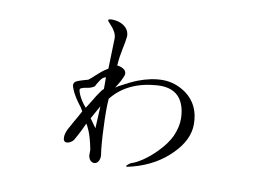

<svg xmlns="http://www.w3.org/2000/svg" viewBox="-71 -713 1142 849"><g transform="rotate(10 500.0 -288.5)"><path d="M392.6 -525.4 388.7 -391.6Q375 -383.8 361.3 -373Q353.5 -366.2 338.9 -353.5Q329.1 -344.7 324.2 -339.8Q316.4 -333 309.6 -328.1L282.2 -320.3Q263.7 -314.5 256.8 -310.5Q247.1 -304.7 247.1 -292Q252 -272.5 263.7 -252Q270.5 -239.3 285.2 -218.8Q293.9 -208 297.9 -202.1Q303.7 -193.4 307.6 -185.5Q301.8 -173.8 293.9 -160.2Q289.1 -151.4 279.3 -134.8Q263.7 -107.4 257.8 -95.7Q248 -75.2 248 -60.5Q247.1 -39.1 262.7 -38.1Q278.3 -38.1 293 -53.7Q306.6 -77.1 318.4 -100.6Q325.2 -114.3 335 -135.7Q349.6 -111.3 359.4 -78.1Q365.2 -59.6 372.1 -25.4V1Q375 18.6 384.8 25.4Q393.6 32.2 404.3 29.3Q414.1 26.4 418.9 15.6Q424.8 3.9 422.9 -10.7Q416 -53.7 413.1 -132.8Q409.2 -211.9 413.1 -260.7Q448.2 -304.7 498 -328.1Q546.9 -351.6 612.3 -356.4Q688.5 -362.3 720.7 -314.5Q742.2 -281.2 743.2 -230.5Q744.1 -192.4 724.6 -148.4Q707 -112.3 672.9 -77.1Q644.5 -46.9 610.4 -23.4Q579.1 -2.9 558.6 2.9Q537.1 17.6 541 20.5Q543.9 22.5 570.3 15.6Q673.8 -12.7 739.3 -80.1Q803.7 -144.5 803.7 -214.8Q803.7 -302.7 739.3 -349.6Q690.4 -383.8 634.8 -383.8Q583 -383.8 524.4 -361.3Q492.2 -348.6 446.3 -323.2L432.6 -314.5Q443.4 -331.1 453.1 -348.6Q465.8 -373 465.8 -381.8Q465.8 -396.5 451.2 -404.3Q440.4 -411.1 424.8 -412.1Q425.8 -429.7 428.7 -451.2Q430.7 -463.9 435.5 -489.3Q439.5 -508.8 441.4 -518.6Q443.4 -535.2 445.3 -546.9Q445.3 -577.1 418 -594.7Q395.5 -608.4 366.2 -608.4Q349.6 -607.4 350.6 -602.5Q350.6 -598.6 362.3 -586.9Q377 -571.3 382.8 -560.5Q393.6 -543 392.6 -525.4ZM280.3 -271.5 279.3 -281.2Q283.2 -285.2 290 -287.1Q294.9 -289.1 304.7 -291Q318.4 -293 324.2 -294.9Q335.9 -298.8 343.8 -304.7L346.7 -311.5Q358.4 -331.1 364.3 -338.9Q375 -351.6 384.8 -351.6V-299.8Q376 -293 364.3 -274.4Q356.4 -263.7 342.8 -240.2L320.3 -204.1Q310.5 -213.9 299.8 -230.5Q286.1 -252 280.3 -271.5ZM377.9 -122.1 349.6 -162.1 382.8 -221.7Z"/></g></svg>

Font: Batang
Style: Regular
Weight: 400
Version: Version 2.21